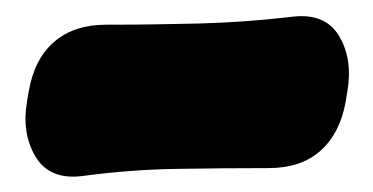

<svg xmlns="http://www.w3.org/2000/svg" viewBox="-20 -376 468 241"><path d="M414 -249Q407 -209 382.5 -187Q358 -165 317 -165Q259 -165 200.5 -164Q142 -163 83 -155Q42 -150 24.5 -179.5Q7 -209 14 -249L16 -261Q23 -302 48 -323.5Q73 -345 113 -345Q171 -345 229.5 -346.5Q288 -348 347 -355Q388 -360 405.5 -331Q423 -302 416 -261Z"/></svg>

Font: Winky Sans Black
Style: Italic
Weight: 900
Italic angle: -8.97852°
Designer: Simon Atzbach
Foundry: typofactur
Version: Version 1.205